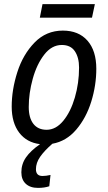

<svg xmlns="http://www.w3.org/2000/svg" viewBox="-20 -694 525 935"><path d="M428 -608H174L187 -674H442ZM155 130Q155 163 187 163Q204 163 226 158L220 213Q197 221 165 221Q127 221 105.5 201Q84 181 84 145Q84 105 106.5 72.5Q129 40 175 8Q110 0 73.5 -48Q37 -96 37 -175Q37 -257 64.5 -343Q92 -429 148.5 -487Q205 -545 286 -545Q363 -545 406 -496Q449 -447 449 -359Q449 -279 424.5 -199.5Q400 -120 351.5 -63Q303 -6 235 6Q196 40 175.5 69.5Q155 99 155 130ZM207 -62Q252 -62 288 -105.5Q324 -149 344.5 -219Q365 -289 365 -365Q365 -414 344.5 -444.5Q324 -475 281 -475Q232 -475 195.5 -428Q159 -381 139.5 -310.5Q120 -240 120 -173Q120 -120 142.5 -91Q165 -62 207 -62Z"/></svg>

Font: Noto Sans UI Narrow
Style: Italic
Weight: 400
Width: 4
Italic angle: -12°
Designer: Monotype Design Team
Foundry: Monotype Imaging Inc.
Version: Version 1.001